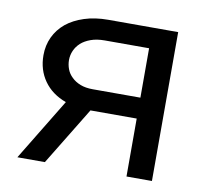

<svg xmlns="http://www.w3.org/2000/svg" viewBox="-64 -599 729 671"><g transform="rotate(10 300.0 -264.0)"><path d="M516.1 -528.3H268.1Q221.2 -528.3 183.6 -516.1Q146 -503.9 120.1 -482.9Q94.2 -461.4 80.3 -431.9Q66.4 -402.3 66.4 -367.2Q66.4 -315.4 93.8 -276.6Q121.1 -237.8 171.9 -219.2L38.6 0H136.2L261.7 -205.6H425.8V0H516.1ZM157.2 -366.2Q157.2 -383.3 164.1 -399.2Q170.9 -415 184.6 -427.7Q198.2 -439.9 219.2 -447.5Q240.2 -455.1 268.1 -455.1H425.8V-279.8H256.8Q231 -279.8 212.4 -287.1Q193.8 -294.4 181.6 -306.6Q168.9 -318.4 163.1 -334Q157.2 -349.6 157.2 -366.2Z"/></g></svg>

Font: RobotoMono Nerd Font
Style: Regular
Weight: 400
Monospace: yes
Designer: Google
Version: Version 3.000;Nerd Fonts 3.2.1